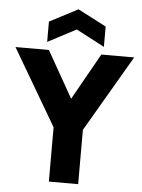

<svg xmlns="http://www.w3.org/2000/svg" viewBox="-68 -978 758 1025"><g transform="rotate(5 311.0 -465.0)"><path d="M233 0V-291L-7 -700H172L313 -451L453 -700H629L390 -291V0ZM159 -742V-851L311 -930L463 -851V-742L311 -822Z"/></g></svg>

Font: Rethink Sans ExtraBold
Style: Regular
Weight: 800
Designer: The Rethink Sans project authors (Hans Thiessen). DM Sans designed by Colophon Foundry.
Foundry: Rethink Communications LLC
Version: Version 1.001